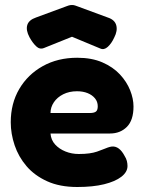

<svg xmlns="http://www.w3.org/2000/svg" viewBox="-20 -730 577 768"><path d="M289 18Q219 18 168.5 -5Q118 -28 86 -65.5Q54 -103 38.5 -149Q23 -195 23 -241Q23 -316 57 -374Q91 -432 151 -465.5Q211 -499 289 -499Q347 -499 389.5 -480.5Q432 -462 459.5 -432.5Q487 -403 500.5 -369Q514 -335 514 -304Q514 -249 487.5 -222.5Q461 -196 420 -196H182Q184 -170 200.5 -152Q217 -134 242 -124Q267 -114 295 -114Q319 -114 337 -116.5Q355 -119 368 -123.5Q381 -128 392 -132.5Q403 -137 411.5 -140Q420 -143 428 -144Q443 -145 455.5 -135.5Q468 -126 478 -107Q485 -96 487.5 -86Q490 -76 490 -66Q490 -42 465.5 -23Q441 -4 396.5 7Q352 18 289 18ZM182 -278H340Q356 -278 363.5 -283.5Q371 -289 371 -305Q371 -323 360 -336.5Q349 -350 330.5 -357.5Q312 -365 288 -365Q257 -365 233 -353Q209 -341 195.5 -321Q182 -301 182 -278ZM268 -710Q275 -710 280.5 -708Q286 -706 289 -705L411 -660Q439 -651 445 -629Q451 -607 437 -580Q426 -556 411 -542.5Q396 -529 381 -536L268 -583L156 -538Q139 -531 124.5 -545Q110 -559 98 -581Q83 -609 89 -629.5Q95 -650 124 -660L246 -705Q248 -706 254.5 -708Q261 -710 268 -710Z"/></svg>

Font: Fredoka Light SemiBold
Style: Regular
Weight: 600
Version: Version 2.001